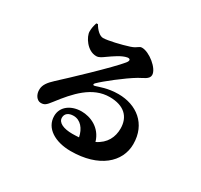

<svg xmlns="http://www.w3.org/2000/svg" viewBox="-168 -999 1337 1275"><g transform="rotate(30 500.0 -361.0)"><path d="M462 -50C396 -50 349 -70 349 -109C349 -139 372 -158 411 -158C464 -158 501 -113 513 -52C497 -51 480 -50 462 -50ZM234 -765C226 -738 222 -722 222 -696C222 -657 272 -576 341 -576C365 -576 383 -592 402 -605C438 -630 486 -665 526 -672C544 -675 557 -666 536 -640C478 -568 253 -356 186 -295C147 -259 128 -232 126 -200C123 -156 149 -124 176 -123C205 -122 217 -132 246 -170C331 -281 424 -386 557 -386C668 -386 723 -329 723 -240C723 -175 695 -115 623 -80C595 -176 509 -210 443 -210C364 -210 299 -166 299 -93C299 1 391 55 510 55C725 55 848 -54 848 -193C848 -349 735 -432 597 -432C514 -432 459 -407 432 -400C421 -397 414 -404 427 -417C461 -451 579 -545 653 -589C685 -608 727 -620 727 -653C727 -703 635 -777 579 -777C554 -777 556 -760 508 -744C450 -725 356 -703 321 -703C295 -703 265 -732 246 -766Z"/></g></svg>

Font: Noto Serif CJK JP Black
Style: Regular
Weight: 900
Designer: Ryoko NISHIZUKA 西塚涼子 (kana & ideographs); Frank Grießhammer (Latin, Greek & Cyrillic); Wenlong ZHANG 张文龙 (bopomofo); San
Foundry: Adobe Systems Incorporated
Version: Version 1.001;PS 1.001;hotconv 16.6.54;makeotf.lib2.5.65590